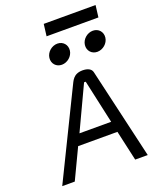

<svg xmlns="http://www.w3.org/2000/svg" viewBox="-163 -998 889 1093"><g transform="rotate(-20 281.0 -452.0)"><path d="M552 -904H238L229 -832H543ZM417 -711C413 -677 437 -650 471 -650C505 -650 537 -677 541 -711C545 -745 521 -772 487 -772C453 -772 421 -745 417 -711ZM202 -711C198 -677 222 -650 256 -650C290 -650 322 -677 326 -711C330 -745 306 -772 272 -772C238 -772 206 -745 202 -711ZM539 0 412 -548C407 -570 384 -580 354 -580C297 -579 287 -542 272 -513L21 0H97L184 -183H422L463 0ZM216 -249 340 -513H350L408 -249Z"/></g></svg>

Font: Charger
Style: It
Weight: 400
Designer: Jasper
Foundry: Cannot Into Space Fonts
Version: Version 0.98